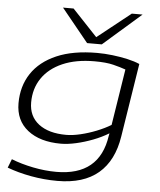

<svg xmlns="http://www.w3.org/2000/svg" viewBox="-64 -845 935 1120"><g transform="rotate(5 403.5 -285.0)"><path d="M19 168 39 117Q97 140 167 154Q237 168 303 168Q556 168 590 -68L593 -83Q552 -58 502.5 -39Q453 -20 404 -9Q355 2 315 2Q193 2 121 -54.5Q49 -111 49 -212Q49 -312 98.5 -386.5Q148 -461 244 -502.5Q340 -544 481 -544Q525 -544 571.5 -538.5Q618 -533 660 -523.5Q702 -514 731 -501L663 -71Q641 72 554 146Q467 220 314 220Q236 220 159.5 206Q83 192 19 168ZM653 -462Q622 -473 580 -483.5Q538 -494 470 -494Q361 -494 283 -460Q205 -426 163.5 -365Q122 -304 122 -223Q122 -142 180.5 -97Q239 -52 342 -52Q379 -52 425.5 -63Q472 -74 518.5 -92.5Q565 -111 601 -133ZM725 -790 503 -596H417L259 -790H321L467 -635L662 -790Z"/></g></svg>

Font: Georama ExtraExtended Light
Style: Italic
Weight: 300
Width: 8
Italic angle: -9°
Designer: Jean-Baptiste Levee
Foundry: Production Type
Version: Version 1.000